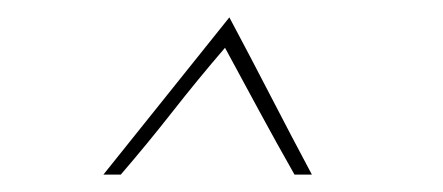

<svg xmlns="http://www.w3.org/2000/svg" viewBox="-20 -680 510 221"><path d="M244 -660Q208 -615 171.5 -569.5Q135 -524 99 -479H119Q150 -515 179 -552Q208 -589 239 -625Q259 -588 278.5 -552Q298 -516 319 -479H339Q315 -524 291.5 -569.5Q268 -615 244 -660Z"/></svg>

Font: Josefin Slab ExtraLight
Style: Italic
Weight: 250
Italic angle: -12°
Designer: Santiago Orozco
Foundry: Typemade
Version: Version 2.100